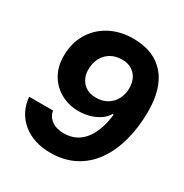

<svg xmlns="http://www.w3.org/2000/svg" viewBox="-170 -864 970 1010"><g transform="rotate(30 315.0 -359.5)"><path d="M353 -729Q418 -729 466 -709Q514 -689 546.5 -651Q579 -613 595 -559Q611 -505 611 -437Q611 -339 589 -257.5Q567 -176 524.5 -116Q482 -56 418.5 -23Q355 10 272 10Q221 10 178.5 -4Q136 -18 104 -44.5Q72 -71 53 -107.5Q34 -144 30 -190H175Q178 -172 187 -158Q196 -144 210 -134Q224 -124 242.5 -119Q261 -114 283 -114Q320 -114 350 -127.5Q380 -141 403 -168.5Q426 -196 441 -236.5Q456 -277 462 -330L456 -332Q442 -307 417 -290Q392 -273 360 -263.5Q328 -254 293 -254Q234 -254 185.5 -280Q137 -306 108.5 -354Q80 -402 80 -467Q80 -545 115 -604Q150 -663 212 -696Q274 -729 353 -729ZM358 -604Q318 -604 289 -587Q260 -570 244 -540Q228 -510 228 -469Q228 -437 241.5 -412.5Q255 -388 279 -374.5Q303 -361 335 -361Q376 -361 404.5 -378.5Q433 -396 448.5 -425.5Q464 -455 464 -492Q464 -526 451 -551Q438 -576 414 -590Q390 -604 358 -604Z"/></g></svg>

Font: Mona Sans ExtraLight
Style: Bold Italic
Weight: 700
Italic angle: -11.6951°
Version: Version 2.000